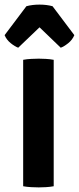

<svg xmlns="http://www.w3.org/2000/svg" viewBox="-20 -808 342 833"><path d="M80.5 -548.5Q96 -551.5 115.8 -552.5Q135.5 -553.5 148 -553.5Q161.5 -553.5 179.2 -552.5Q197 -551.5 213 -548.5V0Q197 3 179.2 4Q161.5 5 148 5Q135.5 5 115.8 4Q96 3 80.5 0ZM208 -781 302.5 -655.5Q294 -635 275.8 -620.5Q257.5 -606 243.5 -601L151.5 -689.5L59 -601Q45 -606 26.8 -620.5Q8.5 -635 0 -655.5L94.5 -781Q120 -788 151.5 -788Q182.5 -788 208 -781Z"/></svg>

Font: Signika SC SemiBold
Style: Regular
Weight: 600
Designer: Anna Giedryś
Foundry: Anna Giedryś
Version: Version 2.000; ttfautohint (v1.8.3) -l 8 -r 50 -G 200 -x 9 -